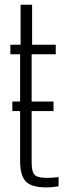

<svg xmlns="http://www.w3.org/2000/svg" viewBox="-20 -790 277 816"><path d="M177.5 6.5Q114 6.5 89.8 -18.5Q65.5 -43.5 65.5 -105V-559.5H24V-600H67.5V-770H116.5V-600H217V-559.5H114.5V-99.5Q114.5 -61.5 126.5 -47.8Q138.5 -34 179.5 -34Q195 -34 205 -35Q215 -36 229 -37.5V1.5Q217 3.5 204.2 5Q191.5 6.5 177.5 6.5ZM32.5 -358.5H207.5V-318H32.5Z"/></svg>

Font: Big Shoulders Text Thin ExtraLight
Style: Regular
Weight: 250
Version: Version 2.002